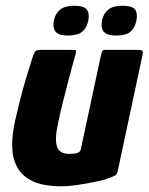

<svg xmlns="http://www.w3.org/2000/svg" viewBox="-20 -646 519 670"><path d="M194 4Q131 4 93.5 -14Q56 -32 39.5 -63.5Q23 -95 22.5 -135.5Q22 -176 32 -222Q40 -257 49.5 -295Q59 -333 70.5 -371.5Q82 -410 93 -444Q100 -465 105 -468.5Q110 -472 126 -472H220Q235 -472 242 -471.5Q249 -471 242 -451Q241 -447 234 -422Q227 -397 217.5 -360.5Q208 -324 198.5 -286Q189 -248 183 -218Q170 -159 179 -134Q188 -109 222 -109Q226 -109 232.5 -109.5Q239 -110 245 -111Q251 -112 256 -115.5Q261 -119 262 -125L332 -452Q334 -458 336 -465Q338 -472 345 -472H465Q469 -472 474.5 -470Q480 -468 478 -457L391 -50Q389 -38 380.5 -33Q372 -28 347 -20Q334 -16 307 -10.5Q280 -5 249.5 -0.5Q219 4 194 4ZM288 -574Q283 -549 267 -535.5Q251 -522 216 -522Q185 -522 174 -535.5Q163 -549 168 -574Q173 -599 190 -612.5Q207 -626 238 -626Q273 -626 283 -612.5Q293 -599 288 -574ZM456 -574Q451 -549 435.5 -535.5Q420 -522 385 -522Q353 -522 342 -535.5Q331 -549 336 -574Q341 -599 358 -612.5Q375 -626 407 -626Q442 -626 451.5 -612.5Q461 -599 456 -574Z"/></svg>

Font: Glory ExtraBold
Style: Italic
Weight: 800
Italic angle: -12°
Version: Version 1.011